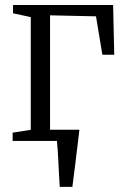

<svg xmlns="http://www.w3.org/2000/svg" viewBox="-20 -552 498 752"><path d="M214 180Q212.5 157 211.2 132.8Q210 108.5 208.8 84.8Q207.5 61 206.2 39.2Q205 17.5 203 -1L161.5 -44H291Q288.5 -22 285.8 0.2Q283 22.5 280.2 45.5Q277.5 68.5 274.8 91Q272 113.5 269 136Q266 158.5 263.5 180ZM29.5 0V-32.5L100.5 -43.5V-485L31 -500V-532.5H423L427.5 -337.5H381L356 -488L176 -492V-43.5L282.5 -32.5V0Z"/></svg>

Font: Merriweather 72pt Light
Style: Regular
Weight: 300
Version: Version 2.100